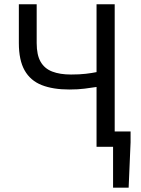

<svg xmlns="http://www.w3.org/2000/svg" viewBox="-20 -676 647 884"><path d="M500.6 188V0H461.3V-70.7H581.2V-20.8L572.3 188ZM424.5 0V-275.6Q399.8 -272 369.8 -267.9Q339.9 -263.9 299.2 -263.9Q223.7 -263.9 171.8 -284.4Q119.9 -305 93.4 -351.9Q66.8 -398.8 66.8 -477.8V-656.3H148.9V-477.8Q148.9 -422.9 167.1 -391.4Q185.3 -360 220.6 -346.5Q255.9 -332.9 307 -332.9Q346.3 -332.9 375.1 -336.3Q404 -339.7 424.5 -344V-656.3H508.1V0Z"/></svg>

Font: Source Sans 3
Style: Regular
Weight: 200
Designer: Paul D. Hunt
Foundry: Adobe
Version: Version 3.046;hotconv 1.0.118;makeotfexe 2.5.65603